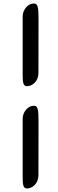

<svg xmlns="http://www.w3.org/2000/svg" viewBox="-20 -910 332 1100"><path d="M134.3 -416C164.6 -416 200.2 -443.8 200.2 -491.2C200.2 -637.2 200.7 -709.5 200.7 -791.5C200.7 -861.3 199.2 -890.1 174.3 -890.1C140.6 -890.1 109.9 -855.5 109.9 -815.4V-482.4C109.9 -443.4 111.3 -416 134.3 -416ZM109.9 103.5C109.9 142.6 111.3 169.9 134.3 169.9C164.6 169.9 200.2 142.1 200.2 94.7C200.2 -51.3 200.7 -123.5 200.7 -205.6C200.7 -275.4 199.2 -304.2 174.3 -304.2C140.6 -304.2 109.9 -269.5 109.9 -229.5Z"/></svg>

Font: Courgette
Style: Regular
Weight: 400
Designer: Karolina Lach
Foundry: Karolina Lach
Version: Version 1.002